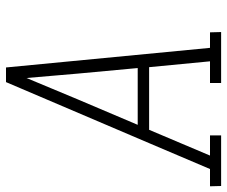

<svg xmlns="http://www.w3.org/2000/svg" viewBox="-96 -696 775 656"><g transform="rotate(-90 292.0 -367.5)"><path d="M-15 0 -16 -38H43L131 -245L340 -735H390L457 -38H510L511 0H337V-38H411L391 -246H177L89 -38H158V0ZM388 -285 369 -490Q365 -534 361.5 -577.5Q358 -621 354 -665Q336 -621 317.5 -577.5Q299 -534 281 -490L194 -285Z"/></g></svg>

Font: Iosevka Etoile Extralight
Style: Italic
Weight: 200
Italic angle: -9°
Designer: Belleve Invis
Foundry: Belleve Invis
Version: Version 22.1.2; ttfautohint (v1.8.4)